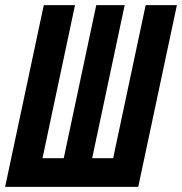

<svg xmlns="http://www.w3.org/2000/svg" viewBox="-37 -730 711 750"><path d="M-17 0 134 -710H256L129 -112H212L339 -710H450L323 -112H405L532 -710H654L503 0Z"/></svg>

Font: Geist Mono
Style: Bold Italic
Weight: 700
Italic angle: -12°
Monospace: yes
Designer: Basement.studio, Andrés Briganti, Mateo Zaragoza
Foundry: Basement.studio, Vercel, Andrés Briganti, Guido Ferreyra, Mateo Zaragoza
Version: Version 1.500; ttfautohint (v1.8.4.7-5d5b)